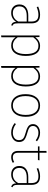

<svg xmlns="http://www.w3.org/2000/svg" viewBox="1332 -2024 893 3596"><g transform="rotate(90 1778.0 -226.5)"><path d="M418 -111Q418 -63 428 -43.5Q438 -24 462 -14L454 10Q422 1 406 -21Q390 -43 389 -84Q331 10 222 10Q148 10 106 -32Q64 -74 64 -144Q64 -224 119.5 -267Q175 -310 270 -310H384V-368Q384 -436 355 -468Q326 -500 255 -500Q195 -500 113 -468L104 -496Q187 -531 257 -531Q340 -531 379 -491Q418 -451 418 -371ZM224 -21Q330 -21 384 -123V-281H277Q193 -281 146.5 -246.5Q100 -212 100 -145Q100 -86 133 -53.5Q166 -21 224 -21Z M842 -531Q933 -531 980.5 -462Q1028 -393 1028 -264Q1028 -135 978 -62.5Q928 10 835 10Q736 10 679 -71V194L645 200V-520H674L677 -441Q743 -531 842 -531ZM833 -21Q911 -21 952 -83.5Q993 -146 993 -264Q993 -500 840 -500Q788 -500 751.5 -476Q715 -452 679 -404V-111Q740 -21 833 -21Z M1414 -531Q1505 -531 1552.5 -462Q1600 -393 1600 -264Q1600 -135 1550 -62.5Q1500 10 1407 10Q1308 10 1251 -71V194L1217 200V-520H1246L1249 -441Q1315 -531 1414 -531ZM1405 -21Q1483 -21 1524 -83.5Q1565 -146 1565 -264Q1565 -500 1412 -500Q1360 -500 1323.5 -476Q1287 -452 1251 -404V-111Q1312 -21 1405 -21Z M1957 -531Q2056 -531 2112 -461Q2168 -391 2168 -262Q2168 -134 2111 -62Q2054 10 1956 10Q1857 10 1800.5 -61.5Q1744 -133 1744 -259Q1744 -387 1801.5 -459Q1859 -531 1957 -531ZM1780 -259Q1780 -145 1826.5 -83Q1873 -21 1956 -21Q2038 -21 2085.5 -83Q2133 -145 2133 -262Q2133 -377 2086.5 -438.5Q2040 -500 1957 -500Q1874 -500 1827 -438Q1780 -376 1780 -259Z M2468 -531Q2554 -531 2627 -473L2608 -450Q2540 -500 2470 -500Q2412 -500 2376 -472.5Q2340 -445 2340 -399Q2340 -356 2370 -333Q2400 -310 2476 -290Q2567 -265 2603.5 -232.5Q2640 -200 2640 -136Q2640 -71 2591 -30.5Q2542 10 2465 10Q2365 10 2285 -56L2305 -78Q2379 -21 2465 -21Q2527 -21 2566 -51Q2605 -81 2605 -135Q2605 -188 2575.5 -214Q2546 -240 2460 -263Q2376 -285 2340.5 -315.5Q2305 -346 2305 -400Q2305 -457 2351.5 -494Q2398 -531 2468 -531Z M3015 -46 3030 -20Q2982 10 2925 10Q2870 10 2838.5 -23Q2807 -56 2807 -119V-491H2722V-520H2807V-650L2841 -653V-520H2983L2978 -491H2841V-121Q2841 -21 2928 -21Q2972 -21 3015 -46Z M3443 -111Q3443 -63 3453 -43.5Q3463 -24 3487 -14L3479 10Q3447 1 3431 -21Q3415 -43 3414 -84Q3356 10 3247 10Q3173 10 3131 -32Q3089 -74 3089 -144Q3089 -224 3144.5 -267Q3200 -310 3295 -310H3409V-368Q3409 -436 3380 -468Q3351 -500 3280 -500Q3220 -500 3138 -468L3129 -496Q3212 -531 3282 -531Q3365 -531 3404 -491Q3443 -451 3443 -371ZM3249 -21Q3355 -21 3409 -123V-281H3302Q3218 -281 3171.5 -246.5Q3125 -212 3125 -145Q3125 -86 3158 -53.5Q3191 -21 3249 -21Z"/></g></svg>

Font: Fira Sans UltraLight
Style: Regular
Weight: 200
Designer: Carrois Corporate & Edenspiekermann AG
Foundry: Carrois Corporate GbR & Edenspiekermann AG
Version: Version 4.106;PS 004.106;hotconv 1.0.70;makeotf.lib2.5.58329